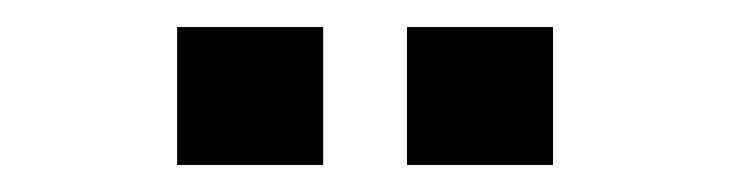

<svg xmlns="http://www.w3.org/2000/svg" viewBox="-20 -696 540 142"><path d="M111 -574V-676H219V-574ZM281 -574V-676H389V-574Z"/></svg>

Font: TASA Orbiter Display Medium
Style: Regular
Weight: 500
Designer: Weizhong Zhang
Version: Version 1.000;Glyphs 3.1.2 (3151)